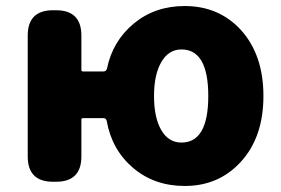

<svg xmlns="http://www.w3.org/2000/svg" viewBox="-20 -603 933 637"><path d="M593 14Q492 14 421.5 -46Q351 -106 334 -202Q332 -211 323 -211H255Q250 -211 250 -206V-84Q250 0 166 0H156Q72 0 72 -84V-485Q72 -569 156 -569H166Q250 -569 250 -485V-371Q250 -366 255 -366H323Q333 -366 335 -376Q354 -467 424 -525Q494 -583 593 -583Q705 -583 778 -505Q854 -422 854 -284.5Q854 -147 778 -65Q705 14 593 14ZM582 -130Q671 -130 671 -284.5Q671 -439 582 -439Q540 -439 515.5 -397.5Q491 -356 491 -284.5Q491 -213 515 -171.5Q539 -130 582 -130Z"/></svg>

Font: Resource Han Rounded JP Heavy
Style: Regular
Weight: 900
Designer: Cyano Hao (round all glyphs); Ryoko NISHIZUKA 西塚涼子 (kana, bopomofo & ideographs); Paul D. Hunt (Latin, Greek & Cyrillic)
Foundry: Cyano Hao
Version: 0.990